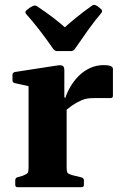

<svg xmlns="http://www.w3.org/2000/svg" viewBox="-20 -781 501 801"><path d="M402.5 -742.2Q408.9 -735.8 403.5 -727.7Q377.3 -697.2 349.2 -658.1Q321.1 -618.9 291.4 -575.5Q285.4 -567.9 275.9 -567.9H218.7Q209.1 -567.9 203.1 -575.5Q173.9 -617.7 144.6 -655.6Q115.3 -693.5 88.5 -723.3Q82.7 -731.5 89.9 -737.5Q95.8 -742.8 103.1 -748Q110.4 -753.1 117.4 -755.9Q126.4 -760.3 134.6 -754.9Q172.2 -729.9 203.7 -705.8Q235.1 -681.7 263.1 -656.1H237.6Q265.7 -681.1 297 -706.8Q328.3 -732.6 364 -757.6Q372.1 -763.4 380.6 -758.4Q386.5 -755.7 391.8 -751.4Q397.2 -747.2 402.5 -742.2ZM99.1 0V-311.3H258V0ZM451.1 -381.3Q451.1 -371.8 441.1 -371.8H372.2Q356.7 -371.8 345 -370Q333.3 -368.2 321.3 -363.2Q300 -354.1 280.1 -340.5Q260.3 -326.8 245.6 -311L245.6 -349.4Q254.1 -384.2 270.4 -413.4Q286.6 -442.7 308.5 -464.3Q330.3 -485.9 356.8 -497.6Q383.2 -509.4 412.4 -509.4Q451.1 -509.4 451.1 -493.5ZM53.2 0Q43.6 0 43.6 -10V-28.8Q43.6 -38.8 53 -41.6L74.4 -47.6Q92 -54.7 95.6 -59.6Q99.1 -64.5 99.1 -81.4V-180H258V-83.3Q258 -65.1 261.5 -60.2Q265 -55.3 281.3 -50.4L321 -40.6Q330 -37.8 330 -28.4V-9.6Q330 0 320 0ZM99.1 -311.3V-462L118.3 -417.3L41.7 -434.3Q32.1 -436.4 32.1 -446.4V-469Q32.1 -478.2 42.1 -480.6L218.3 -507.8Q234.7 -510.4 241.6 -506.3Q248.4 -502.2 248.4 -488V-376.7L258 -360.9V-311.3Z"/></svg>

Font: Hahmlet
Style: Regular
Weight: 400
Designer: Minjoo Ham & Mark Frömberg
Foundry: hypertype
Version: Version 1.002